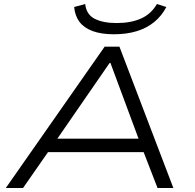

<svg xmlns="http://www.w3.org/2000/svg" viewBox="-20 -938 972 958"><path d="M9 0 502 -705H576L845 0H766L687 -204L728 -179H184L237 -204L95 0ZM527 -624 253 -227 220 -246H712L678 -228L531 -624ZM549 -767Q485 -767 442 -783Q399 -799 376.5 -829Q354 -859 350 -903L405 -918Q411 -865 453 -844Q495 -823 562 -823Q633 -823 683.5 -845.5Q734 -868 763 -918L810 -903Q787 -859 750 -828.5Q713 -798 662.5 -782.5Q612 -767 549 -767Z"/></svg>

Font: Nunito Sans 7pt Expanded Light
Style: Italic
Weight: 300
Width: 7
Italic angle: -9°
Designer: Vernon Adams
Foundry: Vernon Adams
Version: Version 3.101;gftools[0.9.27]